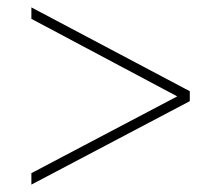

<svg xmlns="http://www.w3.org/2000/svg" viewBox="-20 -618 599 520"><path d="M65 -118V-149L460 -357L65 -567V-598L494 -371V-344Z"/></svg>

Font: Noto Serif Thin
Style: Italic
Weight: 100
Italic angle: -12°
Designer: Monotype Design Team
Foundry: Monotype Imaging Inc.
Version: Version 2.014; ttfautohint (v1.8.4.7-5d5b)